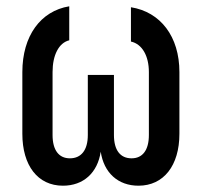

<svg xmlns="http://www.w3.org/2000/svg" viewBox="-20 -580 640 610"><path d="M396 -448C432 -440 453 -402 453 -351V-151C453 -103 433 -77 398 -77C362 -77 342 -103 342 -151V-342H259V-151C259 -103 238 -77 202 -77C167 -77 147 -103 147 -151V-351C147 -405 167 -444 200 -452V-560C109 -545 51 -466 51 -351V-155C51 -54 100 10 180 10C245 10 290 -31 300 -98C310 -31 355 10 420 10C500 10 550 -54 550 -155V-351C550 -464 490 -542 396 -557Z"/></svg>

Font: Tekne LDO SemiBold
Style: Regular
Weight: 600
Monospace: yes
Designer: Alessio Laiso, Mario Rullo, Paolo Rosset
Foundry: Alessio Laiso
Version: Version 1.000;hotconv 1.0.109;makeotfexe 2.5.65596